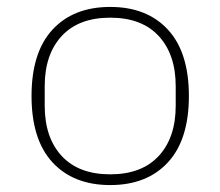

<svg xmlns="http://www.w3.org/2000/svg" viewBox="-20 -522 636 554"><path d="M298 -19Q389 -19 438 -72Q487 -125 487 -217V-273Q487 -365 438 -418Q389 -471 298 -471Q207 -471 158 -418Q109 -365 109 -273V-217Q109 -125 158 -72Q207 -19 298 -19ZM298 12Q192 12 131.5 -53.5Q71 -119 71 -245Q71 -371 131.5 -436.5Q192 -502 298 -502Q404 -502 464.5 -436.5Q525 -371 525 -245Q525 -119 464.5 -53.5Q404 12 298 12Z"/></svg>

Font: IBM Plex Sans Thai ExtraLight
Style: Regular
Weight: 200
Designer: Mike Abbink, Paul van der Laan, Pieter van Rosmalen, Ben Mitchell, Mark Frömberg
Foundry: Bold Monday
Version: Version 1.1